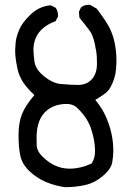

<svg xmlns="http://www.w3.org/2000/svg" viewBox="-20 -776 540 798"><path d="M250 2Q207 -4 169 -20.5Q131 -37 101.5 -65.5Q72 -94 64.5 -128.5Q57 -163 57 -215Q57 -266 71.5 -302Q86 -338 123 -381Q64 -434 53 -489Q43 -533 43 -567Q43 -575 45 -598.5Q47 -622 59.5 -652Q72 -682 107.5 -716Q143 -750 191 -754L211 -744Q221 -731 221 -713V-707L211 -688Q119 -654 119 -568Q119 -555 123 -521.5Q127 -488 163 -459Q199 -430 232 -427Q276 -423 305 -423Q340 -423 361.5 -446.5Q383 -470 383 -511Q383 -513 382.5 -535.5Q382 -558 374 -594Q366 -630 354 -646.5Q342 -663 310 -703L308 -727L317 -746Q331 -756 348 -756H354L382 -740Q419 -691 435 -661Q464 -603 464 -521Q464 -510 462 -486.5Q460 -463 451 -439.5Q442 -416 431.5 -401.5Q421 -387 376 -361Q405 -326 421 -289Q451 -221 451 -148Q451 -129 446.5 -101.5Q442 -74 408 -45Q374 -16 334 -7Q294 2 250 2ZM269 -75Q314 -75 360 -96Q375 -117 375 -148Q375 -195 356 -248Q339 -293 297 -331Q281 -344 257 -344Q209 -344 176 -318Q132 -283 132 -204Q132 -200 132.5 -173.5Q133 -147 159 -123Q208 -75 269 -75Z"/></svg>

Font: Xiaolai Mono SC
Style: Regular
Weight: 400
Monospace: yes
Designer: LXGW / Nozomi Seto
Version: Version 3.113;September 30, 2024